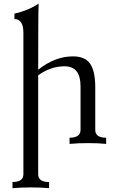

<svg xmlns="http://www.w3.org/2000/svg" viewBox="-20 -793 656 1058"><path d="M250.5 244.1Q210 239.7 150.9 239.7Q91.8 239.7 48.8 244.1V210Q108.9 210 108.9 167.5V-612.8Q108.4 -688 59.6 -688V-717.8Q139.6 -736.3 192.9 -773.4Q190.4 -727.1 190.4 -408.7Q282.7 -482.4 382.3 -482.4Q448.7 -482.4 476.8 -441.7Q504.9 -400.9 504.9 -311.5V-76.7Q504.9 -34.2 564.9 -34.2V0Q524.4 -4.4 465.3 -4.4Q406.2 -4.4 363.3 0V-34.2Q423.3 -34.2 423.8 -76.7V-317.9Q423.8 -427.7 335.9 -427.7Q258.8 -427.7 190.4 -377.9V167.5Q190.4 210 250.5 210Z"/></svg>

Font: Kelvinch
Style: Regular
Weight: 400
Designer: Paul James MIller
Foundry: High-Logic / Made with FontCreator
Version: Version 3.30 September 23, 2016